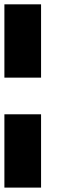

<svg xmlns="http://www.w3.org/2000/svg" viewBox="-20 -853 373 873"><path d="M0 -166.7H166.7V0H0ZM0 -333.3H166.7V0H0ZM0 -666.7H166.7V-500H0ZM0 -833.3H166.7V-500H0Z"/></svg>

Font: 0xA000-Pixelated
Style: Pixelated
Weight: 400
Version: Version 0.1